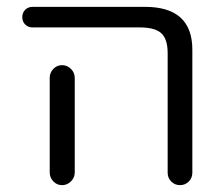

<svg xmlns="http://www.w3.org/2000/svg" viewBox="-20 -540 651 560"><path d="M125 -313Q125 -328 135.5 -339Q146 -350 161 -350Q176 -350 187 -339Q198 -328 198 -313V-73V-37Q198 -22 187 -11Q176 0 161 0Q146 0 135.5 -11Q125 -22 125 -37V-73ZM75 -460Q62 -460 53.5 -468.5Q45 -477 45 -490Q45 -503 53.5 -511.5Q62 -520 75 -520H403Q541 -520 541 -395V-36Q541 -21 530.5 -10.5Q520 0 505 0Q490 0 479.5 -10.5Q469 -21 469 -36V-385Q469 -426 450.5 -443Q432 -460 388 -460Z"/></svg>

Font: Rounded Mplus 1c
Style: Regular
Weight: 400
Version: Version 1.059.20150529